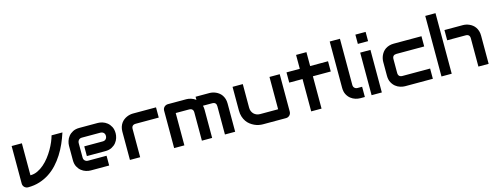

<svg xmlns="http://www.w3.org/2000/svg" viewBox="-21 -1525 5934 2300"><g transform="rotate(-15 2945.5 -375.0)"><path d="M689.5 -527.8Q668 -460.9 639.2 -396Q610.4 -331.1 573 -272.2Q535.6 -213.4 489.5 -163.3Q443.4 -113.3 387.5 -76.9Q331.5 -40.5 265.9 -19.8Q200.2 1 123.5 1Q110.4 1 98.6 -3.9Q86.9 -8.8 78.1 -17.3Q69.3 -25.9 64.5 -37.4Q59.6 -48.8 59.6 -62V-527.8H186.5V-130.9Q232.9 -130.9 275.6 -150.9Q318.4 -170.9 356.4 -203.9Q394.5 -236.8 427 -278.8Q459.5 -320.8 484.9 -365Q510.3 -409.2 528.1 -451.7Q545.9 -494.1 554.7 -527.8Z M1302.7 -353Q1302.7 -326.7 1293.5 -296.1Q1284.2 -265.6 1263.4 -239.5Q1242.7 -213.4 1209.2 -195.8Q1175.8 -178.2 1127.9 -178.2H898.9V-298.8H1127.9Q1153.8 -298.8 1168 -314.7Q1182.1 -330.6 1182.1 -354Q1182.1 -378.9 1166.3 -393.1Q1150.4 -407.2 1127.9 -407.2H898.9Q873 -407.2 858.9 -391.4Q844.7 -375.5 844.7 -352.1V-174.8Q844.7 -149.4 860.6 -135.3Q876.5 -121.1 899.9 -121.1H1127.9V0H898.9Q872.6 0 842 -9.3Q811.5 -18.6 785.4 -39.3Q759.3 -60.1 741.7 -93.5Q724.1 -127 724.1 -174.8V-353Q724.1 -379.4 733.4 -409.9Q742.7 -440.4 763.4 -466.6Q784.2 -492.7 817.6 -510.3Q851.1 -527.8 898.9 -527.8H1127.9Q1154.3 -527.8 1184.8 -518.6Q1215.3 -509.3 1241.5 -488.5Q1267.6 -467.8 1285.2 -434.3Q1302.7 -400.9 1302.7 -353Z M1850.1 -400.9H1564.5Q1538.6 -400.9 1525.4 -387.9Q1512.2 -375 1512.2 -350.1V0H1385.3V-350.1Q1385.3 -382.8 1393.6 -408.7Q1401.9 -434.6 1415.8 -454.3Q1429.7 -474.1 1447.8 -488Q1465.8 -502 1485.6 -510.7Q1505.4 -519.5 1525.6 -523.7Q1545.9 -527.8 1563.5 -527.8H1850.1Z M2404.8 0H2277.8V-350.1Q2277.8 -375 2264.6 -387.9Q2251.5 -400.9 2225.6 -400.9H2060.5V0H1933.6V-464.8Q1933.6 -478 1938.5 -489.5Q1943.4 -501 1952.1 -509.5Q1960.9 -518.1 1972.7 -522.9Q1984.4 -527.8 1997.6 -527.8H2226.6Q2252.9 -527.8 2283.2 -518.6Q2313.5 -509.3 2340.8 -488.8V-527.8H2512.7Q2530.8 -527.8 2550.8 -523.7Q2570.8 -519.5 2590.6 -510.7Q2610.4 -502 2628.4 -488Q2646.5 -474.1 2660.2 -454.3Q2673.8 -434.6 2682.1 -408.7Q2690.4 -382.8 2690.4 -350.1V0H2563.5V-350.1Q2563.5 -375 2551 -387.9Q2538.6 -400.9 2512.7 -400.9H2398.4Q2404.8 -377.4 2404.8 -350.1Z M3384.3 -64Q3384.3 -50.3 3379.4 -38.6Q3374.5 -26.9 3366 -18.3Q3357.4 -9.8 3345.9 -4.9Q3334.5 0 3321.3 0H3034.2Q3010.7 0 2984.1 -5.4Q2957.5 -10.7 2931.6 -22.7Q2905.8 -34.7 2881.6 -53Q2857.4 -71.3 2839.4 -97.4Q2821.3 -123.5 2810.3 -157.7Q2799.3 -191.9 2799.3 -234.9V-527.8H2926.3V-234.9Q2926.3 -210 2934.8 -190.2Q2943.4 -170.4 2958 -156.2Q2972.7 -142.1 2992.4 -134.5Q3012.2 -127 3035.2 -127H3257.3V-527.8H3384.3Z M3983.4 -400.9H3761.7V0H3633.3V-400.9H3468.3V-527.8H3633.3V-700.2H3761.7V-527.8H3983.4Z M4298.8 0H4242.2Q4214.8 0 4183.8 -9.3Q4152.8 -18.6 4126 -39.8Q4099.1 -61 4081.5 -95Q4064 -128.9 4064 -178.2V-751H4190.9V-178.2Q4190.9 -154.8 4205.6 -140.9Q4220.2 -127 4242.2 -127H4298.8Z M4509.3 -636.2H4382.3V-751H4509.3ZM4509.3 0H4382.3V-527.8H4509.3Z M5142.1 0H4797.9Q4771.5 0 4740.2 -9.3Q4709 -18.6 4682.4 -39.8Q4655.8 -61 4637.9 -95Q4620.1 -128.9 4620.1 -178.2V-350.1Q4620.1 -368.2 4624.3 -388.2Q4628.4 -408.2 4637.2 -428Q4646 -447.8 4659.9 -465.8Q4673.8 -483.9 4693.6 -497.6Q4713.4 -511.2 4739.3 -519.5Q4765.1 -527.8 4797.9 -527.8H5142.1V-400.9H4797.9Q4772.9 -400.9 4760 -388.2Q4747.1 -375.5 4747.1 -349.1V-178.2Q4747.1 -153.3 4760.3 -140.1Q4773.4 -127 4798.8 -127H5142.1Z M5834 0H5707V-350.1Q5707 -375 5694.3 -387.9Q5681.6 -400.9 5656.2 -400.9H5427.2V-527.8H5656.2Q5674.3 -527.8 5694.3 -523.7Q5714.4 -519.5 5734.1 -510.7Q5753.9 -502 5772 -488Q5790 -474.1 5803.7 -454.3Q5817.4 -434.6 5825.7 -408.7Q5834 -382.8 5834 -350.1ZM5376 0H5249V-751H5376Z"/></g></svg>

Font: Audiowide
Style: Regular
Weight: 400
Version: Version 1.003